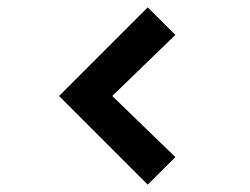

<svg xmlns="http://www.w3.org/2000/svg" viewBox="-20 -575 678 520"><path d="M380 -75 140 -315 380 -555 455 -480.5 284 -315 455 -149.5Z"/></svg>

Font: Vela Sans Bd
Style: Bold
Weight: 700
Designer: Principal design: Mikhail Sharanda - project Manrope.
Design modification: Ravid Balaliev
Foundry: Mikhail Sharanda
Version: Version 1.001